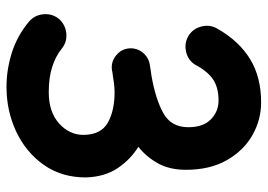

<svg xmlns="http://www.w3.org/2000/svg" viewBox="-136 -627 820 588"><g transform="rotate(90 274.0 -333.0)"><path d="M37.6 -103Q54.7 -123 81.5 -126Q108.4 -128.9 129.4 -111.8Q152.3 -93.3 185.1 -82.8Q217.8 -72.3 262.2 -72.3Q322.8 -72.3 357.9 -103.8Q393.1 -135.3 393.1 -178.7Q392.6 -232.4 355.7 -253.2Q318.8 -273.9 262.7 -273.9Q250 -273.9 234.4 -272Q225.1 -270.5 216.6 -269.3Q208 -268.1 200.2 -267.1Q198.2 -266.6 196.3 -266.1Q169.9 -261.7 148.9 -279.3Q148.9 -279.3 148.4 -279.8Q148.4 -279.8 147.9 -280.3Q131.3 -294.4 128.4 -315.9Q127.4 -323.7 128.4 -331.5Q131.3 -351.1 145.5 -365.2Q145.5 -365.2 145.5 -365.2Q145.5 -365.2 146 -365.7Q160.2 -379.4 178.7 -381.8Q181.6 -382.3 184.6 -382.8Q190.9 -383.8 197.3 -384.8Q203.6 -385.7 210.9 -386.7Q282.2 -398.9 325.9 -422.9Q369.6 -446.8 369.6 -499.5Q369.6 -545.4 345.5 -568.8Q321.3 -592.3 288.1 -592.3Q248 -592.3 223.1 -575.4Q198.2 -558.6 178.7 -521.5Q165 -499 138.7 -492.9Q112.3 -486.8 89.4 -500.5Q66.9 -514.6 60.8 -541.3Q54.7 -567.9 68.8 -590.3Q106 -655.3 161.1 -689Q216.3 -722.7 293.5 -722.7Q347.2 -722.7 394.3 -695.8Q441.4 -668.9 470.7 -617.4Q500 -565.9 500 -492.2Q500 -442.4 480.2 -406.7Q460.4 -371.1 429.7 -346.7Q468.3 -322.8 494.9 -283.4Q521.5 -244.1 523.4 -186Q523.4 -111.3 484.6 -56.6Q445.8 -2 382.6 27.6Q319.3 57.1 246.1 57.1Q193.4 57.1 141.6 40.8Q89.8 24.4 46.9 -11.2Q26.4 -28.3 23.7 -55.4Q21 -82.5 37.6 -103Z"/></g></svg>

Font: Mikhak Bold
Style: Regular
Weight: 700
Designer: Amin Abedi
Version: Version 3.3